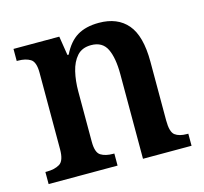

<svg xmlns="http://www.w3.org/2000/svg" viewBox="-85 -642 783 737"><g transform="rotate(-15 306.5 -274.0)"><path d="M21 0V-48H27Q58 -48 78 -60Q98 -72 98 -118V-422Q98 -465 79 -476.5Q60 -488 30 -488H25V-536H207L219 -460H224Q247 -507 281 -527.5Q315 -548 367 -548Q441 -548 480.5 -501.5Q520 -455 520 -353V-119Q520 -73 536.5 -60.5Q553 -48 584 -48H589V0H396V-336Q396 -401 378.5 -437Q361 -473 316 -473Q280 -473 260 -450.5Q240 -428 231.5 -392Q223 -356 223 -314V-114Q223 -71 241.5 -59.5Q260 -48 290 -48H295V0Z"/></g></svg>

Font: Noto Serif Ethiopic SemiCondensed SemiBold
Style: Regular
Weight: 600
Width: 4
Designer: Monotype Design Team
Foundry: Monotype Imaging Inc.
Version: Version 2.102; ttfautohint (v1.8.4.7-5d5b)